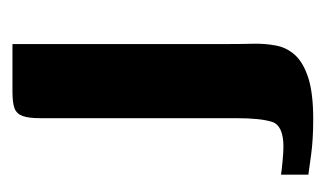

<svg xmlns="http://www.w3.org/2000/svg" viewBox="-130 -310 535 316"><g transform="rotate(-90 138.0 -151.5)"><path d="M9 43Q15 44 30.5 45.5Q46 47 55 47Q90 47 96 28Q102 9 102 -31Q102 -112 102 -192.5Q102 -273 102 -354Q102 -372 105.5 -382Q109 -392 118 -395.5Q127 -399 146 -399Q166 -399 185 -399Q204 -399 224 -399Q224 -375 224 -341.5Q224 -308 224 -269Q224 -230 224 -189.5Q224 -149 224 -112Q224 -75 224 -45Q224 -24 224.5 -3.5Q225 17 221.5 35Q218 53 205.5 66.5Q193 80 168 88Q143 96 100 96Q67 96 41.5 92.5Q16 89 9 88Q9 77 9 65.5Q9 54 9 43Z"/></g></svg>

Font: Genos SemiBold
Style: Regular
Weight: 600
Designer: Robert E. Leuschke
Foundry: Robert E. Leuschke
Version: Version 1.010